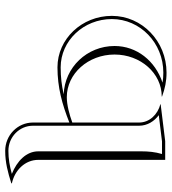

<svg xmlns="http://www.w3.org/2000/svg" viewBox="18 -462 645 720"><g transform="rotate(90 340.0 -102.5)"><path d="M40 -200C40 -87.4 126.5 4 233 4C308.1 4 371.8 -13.5 440 -40.6V96C440 154 488 200 546 200C590 200 627 190 668 177V175C618 164 580 125 580 76V-400H510L372 -383L371 -382C410 -372 440 -341 440 -302V-51.6C409.4 -40.4 373.4 -31 345 -31C256.7 -31 185 -111.2 185 -210C185 -307.7 255.3 -387 342 -387L343 -388C312.6 -399.2 285.3 -405 253 -405C135 -405 40 -313 40 -200ZM452 -302C452 -333.1 434.9 -359.6 412.3 -375.9L510.7 -388H558C550.3 -361.4 548 -337.8 548 -310V76C548 120.7 584.3 155.8 632.6 175.1C602.8 183.2 576.8 188 546 188C494.4 188 452 147.1 452 96ZM334.3 -19.4C299.8 -11.6 269.4 -8 233 -8C133.7 -8 52 -93.5 52 -200C52 -306 141.2 -393 253 -393C266.2 -393 277.3 -392.1 290.3 -390C208.2 -362.3 153 -293.2 153 -210C153 -107.1 232.8 -23 334.3 -19.4Z"/></g></svg>

Font: Sortefax
Style: Medium
Weight: 500
Designer: gluk
Foundry: gluk
Version: Version 0.261